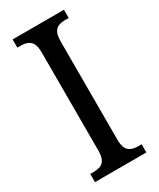

<svg xmlns="http://www.w3.org/2000/svg" viewBox="-185 -773 687 832"><g transform="rotate(-30 159.0 -357.0)"><path d="M31 0V-41H48Q66 -41 80.5 -46Q95 -51 103.5 -66.5Q112 -82 112 -111V-601Q112 -632 103.5 -647Q95 -662 80.5 -667.5Q66 -673 48 -673H31V-714H288V-673H270Q252 -673 237.5 -667.5Q223 -662 215 -647Q207 -632 207 -601V-112Q207 -82 215 -67Q223 -52 238 -46.5Q253 -41 270 -41H288V0Z"/></g></svg>

Font: Noto Serif Condensed
Style: Regular
Weight: 400
Width: 3
Designer: Monotype Design Team
Foundry: Monotype Imaging Inc.
Version: Version 2.015